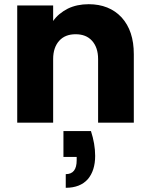

<svg xmlns="http://www.w3.org/2000/svg" viewBox="-20 -584 714 914"><path d="M402 -564C402 -564 402 -564 402 -564C365 -564 332 -557 303 -543C274 -528 250 -509 233 -484C233 -484 233 -558 233 -558C233 -558 62 -558 62 -558C62 -558 62 0 62 0C62 0 233 0 233 0C233 0 233 -303 233 -303C233 -303 233 -303 233 -303C233 -340 243 -369 262 -390C281 -411 307 -421 340 -421C340 -421 340 -421 340 -421C373 -421 399 -411 418 -390C437 -369 447 -340 447 -303C447 -303 447 0 447 0C447 0 617 0 617 0C617 0 617 -326 617 -326C617 -326 617 -326 617 -326C617 -400 598 -458 559 -501C520 -543 467 -564 402 -564ZM282 40C282 40 282 163 282 163C282 163 345 163 345 163C345 163 345 179 345 179C345 179 345 179 345 179C345 223 328 245 293 245C293 245 293 310 293 310C293 310 293 310 293 310C339 310 374 296 398 269C421 242 433 205 433 158C433 158 433 158 433 158C433 119 426 80 413 40C413 40 282 40 282 40Z"/></svg>

Font: Girnar Poppins
Style: Bold
Weight: 500
Designer: Ninad Kale (Devanagari), Jonny Pinhorn (Latin)
Foundry: Indian Type Foundry
Version: ""